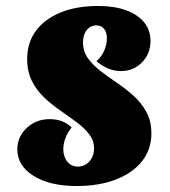

<svg xmlns="http://www.w3.org/2000/svg" viewBox="-20 -603 568 643"><path d="M236 20Q147 20 92.5 -14Q38 -48 38 -103Q38 -145 69.5 -174.5Q101 -204 146 -204Q169 -204 187.5 -197Q206 -190 220 -176Q207 -161 199.5 -141.5Q192 -122 192 -103Q192 -78 205.5 -61.5Q219 -45 241 -45Q256 -45 268.5 -53Q281 -61 288 -75Q295 -89 295 -106Q295 -132 279 -153Q263 -174 237.5 -193Q212 -212 183 -232Q154 -252 128.5 -276Q103 -300 87 -331.5Q71 -363 71 -405Q71 -460 100 -499.5Q129 -539 182.5 -561Q236 -583 309 -583Q363 -583 402.5 -568.5Q442 -554 463 -528Q484 -502 484 -466Q484 -423 455.5 -394Q427 -365 385 -365Q363 -365 342.5 -373.5Q322 -382 303 -398Q320 -413 329 -433.5Q338 -454 338 -475Q338 -495 328.5 -506.5Q319 -518 302 -518Q289 -518 279 -510.5Q269 -503 263.5 -490.5Q258 -478 258 -461Q258 -431 274.5 -408Q291 -385 317 -365Q343 -345 372.5 -325Q402 -305 428 -281.5Q454 -258 470.5 -227.5Q487 -197 487 -156Q487 -103 456 -63.5Q425 -24 368.5 -2Q312 20 236 20Z"/></svg>

Font: Merienda Black
Style: Regular
Weight: 900
Designer: Eduardo Rodriguez Tunni
Foundry: Eduardo Rodriguez Tunni
Version: Version 2.001